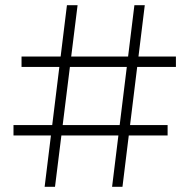

<svg xmlns="http://www.w3.org/2000/svg" viewBox="-20 -720 730 740"><path d="M412 0 498 -700H538L452 0ZM32 -198V-238H626V-198ZM152 0 238 -700H279L192 0ZM63 -462V-502H658V-462Z"/></svg>

Font: Modern
Style: Regular
Weight: 300
Designer: Julieta Ulanovsky
Foundry: Julieta Ulanovsky
Version: Version 8.000